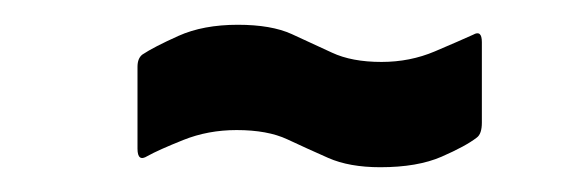

<svg xmlns="http://www.w3.org/2000/svg" viewBox="-20 -378 460 155"><path d="M287 -243Q262 -243 245 -250.5Q228 -258 212 -265.5Q196 -273 171 -273Q148 -273 128 -265Q108 -257 99 -252Q91 -247 91 -258V-324Q91 -331 95 -334Q104 -340 124 -349Q144 -358 172 -358Q199 -358 215.5 -350.5Q232 -343 248 -335.5Q264 -328 288 -328Q311 -328 331 -336.5Q351 -345 362 -350Q369 -354 369 -344V-279Q369 -270 365 -267Q356 -260 336.5 -251.5Q317 -243 287 -243Z"/></svg>

Font: Sofia Sans Extra Condensed
Style: Bold Italic
Weight: 700
Italic angle: -9°
Designer: Botio Nikoltchev, Ani Petrova
Foundry: lettersoup
Version: Version 4.101